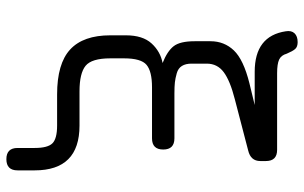

<svg xmlns="http://www.w3.org/2000/svg" viewBox="-200 -606 976 617"><g transform="rotate(90 288.5 -298.0)"><path d="M81 -728Q78 -746 87.5 -756Q97 -766 116 -766Q131 -766 138 -758Q145 -750 153 -731Q158 -713 172 -706.5Q186 -700 216 -700H462Q498 -700 498 -664V-646Q498 -615 464 -607L299 -564Q240 -549 212.5 -528.5Q185 -508 185 -474V-425Q185 -406 192.5 -394Q200 -382 216 -377.5Q232 -373 245 -371.5Q258 -370 281 -370H425Q461 -370 461 -334Q461 -298 425 -298H261Q210 -298 189 -280.5Q168 -263 168 -208V-164Q168 -104 192 -84.5Q216 -65 274 -65H384Q528 -65 528 79V134Q528 170 492 170Q456 170 456 134V79Q456 37 441 22Q426 7 384 7H284Q185 7 139.5 -35Q94 -77 94 -164V-214Q94 -268 120 -296.5Q146 -325 183 -332Q145 -347 129 -367.5Q113 -388 113 -435V-486Q113 -530 142.5 -561Q172 -592 248 -611L318 -628H211Q96 -628 81 -728Z"/></g></svg>

Font: Jura SemiBold
Style: Regular
Weight: 600
Designer: Daniel Johnson, Alexei Vanyashin
Foundry: Daniel Johnson
Version: Version 5.103